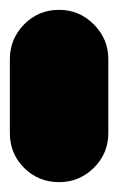

<svg xmlns="http://www.w3.org/2000/svg" viewBox="-20 -370 240 390"><path d="M0 -100H200V-250H0ZM100 -200Q58 -200 29 -170.5Q0 -141 0 -100Q0 -58 29 -29Q58 0 100 0Q141 0 170.5 -29Q200 -58 200 -100Q200 -141 170.5 -170.5Q141 -200 100 -200ZM100 -350Q58 -350 29 -320.5Q0 -291 0 -250Q0 -208 29 -179Q58 -150 100 -150Q141 -150 170.5 -179Q200 -208 200 -250Q200 -291 170.5 -320.5Q141 -350 100 -350Z"/></svg>

Font: Wavefont Black
Style: Regular
Weight: 900
Version: Version 3.004;gftools[0.9.33]